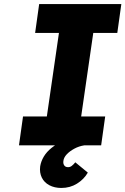

<svg xmlns="http://www.w3.org/2000/svg" viewBox="-20 -720 621 951"><path d="M74 0 94 -143H212L272 -557H154L174 -700H581L561 -557H442L382 -143H501L481 0ZM284 211Q250 211 224.5 197.5Q199 184 187 159.5Q175 135 179 104Q183 79 197 55.5Q211 32 236 12Q261 -8 294.5 -23.5Q328 -39 367 -50L397 0Q371 4 348 16.5Q325 29 310.5 44.5Q296 60 294 77Q292 90 298 99Q304 108 317 108Q327 108 335 102Q343 96 353 84L415 135Q396 168 361.5 189.5Q327 211 284 211Z"/></svg>

Font: Lexend
Style: Bold Italic
Weight: 700
Italic angle: -8.13011°
Designer: Bonnie Shaver-Troup, Thomas Jockin
Foundry: Lexend
Version: Version 1.007